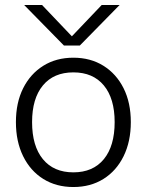

<svg xmlns="http://www.w3.org/2000/svg" viewBox="-20 -743 590 772"><path d="M301 -560H237L77 -723H149L269 -597L389 -723H461ZM44 -252Q44 -330 73 -388Q102 -446 154 -478.5Q206 -511 275 -511Q344 -511 396 -478.5Q448 -446 477 -388Q506 -330 506 -252Q506 -174 477 -115Q448 -56 396 -23.5Q344 9 275 9Q206 9 154 -23.5Q102 -56 73 -115Q44 -174 44 -252ZM441 -252Q441 -347 397.5 -399.5Q354 -452 275 -452Q196 -452 152.5 -399.5Q109 -347 109 -252Q109 -156 152.5 -103Q196 -50 275 -50Q354 -50 397.5 -103Q441 -156 441 -252Z"/></svg>

Font: Overused Grotesk Book
Style: Regular
Weight: 350
Version: Version 0.003